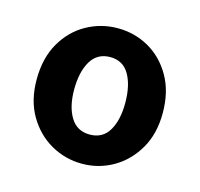

<svg xmlns="http://www.w3.org/2000/svg" viewBox="-68 -884 556 534"><g transform="rotate(15 210.0 -617.0)"><path d="M210 -422Q162 -422 120.5 -445.5Q79 -469 53.5 -512.5Q28 -556 28 -616Q28 -678 53.5 -722Q79 -766 120.5 -789Q162 -812 210 -812Q258 -812 299 -789Q340 -766 365.5 -722Q391 -678 391 -616Q391 -556 365.5 -512.5Q340 -469 299 -445.5Q258 -422 210 -422ZM210 -506Q247 -506 265 -536.5Q283 -567 283 -616Q283 -667 265 -698Q247 -729 210 -729Q173 -729 154.5 -698Q136 -667 136 -616Q136 -567 154.5 -536.5Q173 -506 210 -506Z"/></g></svg>

Font: Noto Sans HK Thin
Style: Bold
Weight: 700
Version: Version 2.004-H2;hotconv 1.0.118;makeotfexe 2.5.65603